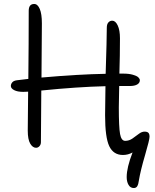

<svg xmlns="http://www.w3.org/2000/svg" viewBox="-20 -779 790 976"><path d="M163.1 -27.8Q146 -27.8 133.5 -49.1Q121.1 -70.3 121.1 -115.2Q121.1 -183.1 123 -313Q114.3 -312 98.1 -312Q68.8 -312 52 -320.8Q35.2 -329.6 35.2 -341.8Q35.2 -352.1 42.5 -360.6Q49.8 -369.1 66.9 -371.1Q105 -375 124 -377.9Q126 -555.7 126 -724.1Q126 -758.8 153.8 -758.8Q171.4 -758.8 182.1 -733.6Q192.9 -708.5 192.9 -660.2Q192.9 -558.6 190.9 -384.8Q378.9 -401.4 517.1 -403.8Q522.9 -583.5 522.9 -638.2Q522.9 -655.8 530.8 -664.8Q538.6 -673.8 550.8 -673.8Q566.9 -673.8 578.4 -649.7Q589.8 -625.5 589.8 -584Q589.8 -494.6 586.9 -404.8H606.9Q635.7 -404.8 655.8 -398.9Q675.8 -393.1 683.3 -385.7Q690.9 -378.4 690.9 -371.1Q690.9 -357.4 677.5 -349.6Q664.1 -341.8 640.1 -341.8H585.9Q584 -259.8 584 -232.9Q584 -132.8 590.3 -97.9Q596.7 -63 616.2 -63Q636.2 -63 653.1 -74.7Q669.9 -86.4 685.1 -98.1Q700.2 -109.9 714.8 -109.9Q728.5 -109.9 734.4 -103.8Q740.2 -97.7 740.2 -84Q740.2 -68.4 717.3 9.8Q694.3 87.9 686 138.2Q683.6 157.2 678 167Q672.4 176.8 660.2 176.8Q642.6 176.8 633.3 160.6Q624 144.5 624 121.1Q624 72.8 653.8 -3.9Q630.9 8.8 605 8.8Q556.6 8.8 535.4 -35.9Q514.2 -80.6 514.2 -192.9Q514.2 -245.1 516.1 -340.8Q373.5 -337.4 189.9 -318.8Q188 -120.6 188 -56.2Q188 -44.4 180.7 -36.1Q173.3 -27.8 163.1 -27.8Z"/></svg>

Font: Shantell Sans Irregular
Style: Regular
Weight: 300
Designer: Stephen Nixon, Anya Danilova, Shantell Martin
Foundry: Arrow Type
Version: Version 1.006;[9816181b4]